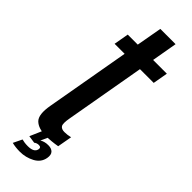

<svg xmlns="http://www.w3.org/2000/svg" viewBox="-288 -738 894 894"><g transform="rotate(45 159.0 -290.5)"><path d="M124.5 6Q76 6 52.2 -17.2Q28.5 -40.5 41 -109.5L114 -524H48L61 -597.5H127L149.5 -723.5H250L228 -597.5H318.5L305.5 -524H215L146 -131.5Q138.5 -91 146 -79.5Q153.5 -68 173.5 -68Q192.5 -68 212.5 -73L199.5 -1Q160 6 124.5 6ZM91.5 143.5Q63 143.5 39 137.5L60 94Q66.5 96 76.8 97.5Q87 99 99 99Q140 99 145 74Q148 58.5 132 58.5Q118.5 58.5 109 66.5L71.5 61L98 0H140L122 39Q129.5 34 140 31Q150.5 28 163.5 28Q185 28 195.5 39.2Q206 50.5 202 73.5Q196 108 162.8 125.8Q129.5 143.5 91.5 143.5Z"/></g></svg>

Font: Anybody Condensed Medium
Style: Italic
Weight: 500
Width: 3
Italic angle: -10°
Designer: Tyler Finck
Foundry: Etcetera Type Company
Version: Version 1.010; ttfautohint (v1.8.3) -l 8 -r 50 -G 200 -x 14 